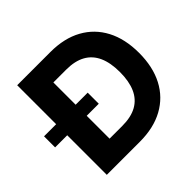

<svg xmlns="http://www.w3.org/2000/svg" viewBox="-231 -904 1089 1089"><g transform="rotate(-45 313.5 -359.5)"><path d="M40.6 0V-718.8H307.6Q417.6 -718.8 496.3 -675.5Q575 -632.2 617.2 -551.9Q659.4 -471.6 659.4 -359.8Q659.4 -247.9 617.3 -167.4Q575.2 -86.9 496 -43.5Q416.8 0 305.5 0ZM196.9 -134H298.8Q369.5 -134 415.4 -159.6Q461.2 -185.3 483.4 -235.5Q505.7 -285.8 505.7 -359.8Q505.7 -433.7 483.3 -483.8Q460.8 -533.9 415.3 -559.3Q369.7 -584.8 299.8 -584.8H196.9ZM-56.6 -317.4V-406.2H293.6V-317.4Z"/></g></svg>

Font: Inter Display V
Style: Regular
Weight: 400
Designer: Rasmus Andersson
Foundry: rsms
Version: Version 3.015;git-src